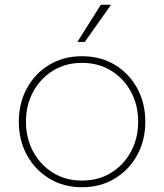

<svg xmlns="http://www.w3.org/2000/svg" viewBox="-20 -776 689 806"><path d="M324 10Q402 10 462 -26.5Q522 -63 556 -125Q590 -187 590 -265Q590 -343 556 -405.5Q522 -468 462 -504Q402 -540 324 -540Q247 -540 187 -504Q127 -468 93 -405.5Q59 -343 59 -265Q59 -187 93 -125Q127 -63 187 -26.5Q247 10 324 10ZM324 -18Q255 -18 202 -51Q149 -84 119 -140Q89 -196 89 -265Q89 -335 119 -390.5Q149 -446 202 -479Q255 -512 324 -512Q394 -512 447 -479Q500 -446 530 -390.5Q560 -335 560 -265Q560 -196 530 -140Q500 -84 447 -51Q394 -18 324 -18ZM446 -756H403L305 -600Q305 -600 308 -600Q311 -600 316 -600Q321 -600 325.5 -600Q330 -600 333 -600Q336 -600 336 -600Z"/></svg>

Font: Roundo Variable
Style: Regular
Weight: 200
Designer: Shiva Nallaperumal
Foundry: Indian Type Foundry
Version: Version 2.000